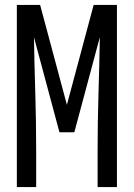

<svg xmlns="http://www.w3.org/2000/svg" viewBox="-20 -755 540 775"><path d="M48 0V-735H142L250 -332L358 -735H452V0H374V-147Q374 -262 377.5 -376.5Q381 -491 383 -605L280 -221H220L117 -605Q119 -491 122.5 -376.5Q126 -262 126 -147V0Z"/></svg>

Font: Iosevka Term SS14
Style: Regular
Weight: 400
Monospace: yes
Designer: Belleve Invis
Foundry: Belleve Invis
Version: Version 24.1.1; ttfautohint (v1.8.4)